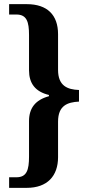

<svg xmlns="http://www.w3.org/2000/svg" viewBox="-20 -780 425 926"><path d="M24 126H109C208 126 260 69 260 -22V-193C260 -271 305 -287 361 -290V-346C305 -348 260 -366 260 -443V-615C260 -708 208 -760 109 -760H24V-710H59C109 -710 120 -675 120 -611V-441C120 -379 149 -338 216 -322V-316C150 -298 120 -258 120 -196V-25C120 40 109 75 59 75H24Z"/></svg>

Font: Noto Serif Armenian Condensed
Style: Bold
Weight: 700
Width: 3
Designer: Monotype Design Team
Foundry: Monotype Imaging Inc.
Version: Version 2.008